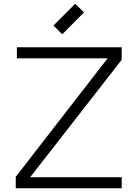

<svg xmlns="http://www.w3.org/2000/svg" viewBox="-20 -1004 733 1024"><path d="M554 -693H70V-752H629V-685L141 -59H629V0H64V-61ZM312 -821 265 -868 381 -984 428 -938Z"/></svg>

Font: Milkman
Style: Regular
Weight: 300
Designer: Giulia Boggio / Martin Desinde
Version: Version 1.000